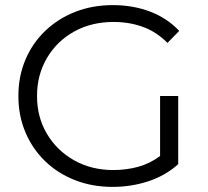

<svg xmlns="http://www.w3.org/2000/svg" viewBox="-20 -726 813 752"><path d="M421 6Q341 6 273.5 -20.5Q206 -47 156.5 -95Q107 -143 79.5 -208Q52 -273 52 -350Q52 -427 79.5 -492Q107 -557 157 -605Q207 -653 274.5 -679.5Q342 -706 422 -706Q501 -706 568 -680.5Q635 -655 682 -605L636 -558Q592 -602 539 -621Q486 -640 425 -640Q338 -640 270.5 -602.5Q203 -565 164 -499Q125 -433 125 -350Q125 -267 164 -201.5Q203 -136 270.5 -98Q338 -60 424 -60Q474 -60 520.5 -72.5Q567 -85 607 -115V-350H678V-83Q628 -38 561 -16Q494 6 421 6Z"/></svg>

Font: Montserrat
Style: Regular
Weight: 400
Designer: Julieta Ulanovsky
Foundry: Julieta Ulanovsky
Version: Version 9.000; ttfautohint (v1.8.4.7-5d5b)